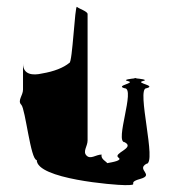

<svg xmlns="http://www.w3.org/2000/svg" viewBox="-20 -721 497 559"><path d="M42 -416C54 -404 69 -255 87 -255C87 -200 313 -182 344 -182C392 -182 345 -188 388 -200C431 -212 376 -227 406 -244C438 -244 376 -464 406 -464C438 -472 372 -479 396 -485C414 -489 386 -492 374 -493C363 -492 335 -489 352 -485C378 -479 313 -472 343 -464C375 -464 313 -307 343 -307C375 -290 307 -275 325 -262C337 -254 309 -249 292 -246C291 -250 272 -258 276 -271C259 -271 244 -256 232 -268C220 -280 235 -295 235 -312V-680C235 -688 211 -695 204 -701C198 -707 191 -538 182 -538C165 -524 138 -513 102 -507C76 -501 47 -503 47 -536V-460C47 -443 30 -428 42 -416ZM374 -493C369 -494 367 -494 374 -494C381 -494 379 -494 374 -493Z"/></svg>

Font: bitstorm
Style: Regular
Weight: 400
Version: Version 0.2